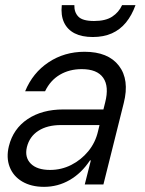

<svg xmlns="http://www.w3.org/2000/svg" viewBox="-20 -709 557 738"><path d="M149.2 9.2Q100 9.2 65.4 -11.2Q30.8 -31.7 17.1 -67.5Q3.3 -103.3 14.2 -147.5Q30.8 -214.2 86.3 -251.3Q141.7 -288.3 223.3 -288.3H377.5L384.2 -315Q400 -376.7 376.7 -410Q353.3 -443.3 294.2 -443.3Q246.7 -443.3 210 -421.7Q173.3 -400 153.3 -358.3H76.7Q105.8 -429.2 166.7 -469.6Q227.5 -510 305 -510Q395.8 -510 437.1 -456.2Q478.3 -402.5 455.8 -313.3L377.5 0H305.8L329.2 -92.5H325.8Q293.3 -43.3 247.9 -17.1Q202.5 9.2 149.2 9.2ZM172.5 -55.8Q215.8 -55.8 253.8 -75Q291.7 -94.2 319.2 -127.5Q346.7 -160.8 356.7 -204.2L362.5 -228.3H214.2Q161.7 -228.3 127.5 -206.2Q93.3 -184.2 83.3 -143.3Q74.2 -104.2 98.3 -80Q122.5 -55.8 172.5 -55.8ZM336.7 -566.7Q295 -566.7 267.1 -580.8Q239.2 -595 226.2 -622.5Q213.3 -650 217.5 -689.2H265.8Q265 -661.7 281.3 -645Q297.5 -628.3 341.7 -628.3Q385.8 -628.3 411.2 -645Q436.7 -661.7 449.2 -689.2H500.8Q486.7 -650 464.2 -622.5Q441.7 -595 410 -580.8Q378.3 -566.7 336.7 -566.7Z"/></svg>

Font: Funnel Sans Light
Style: Italic
Weight: 300
Italic angle: -14.036°
Designer: NORD ID, Kristian Moeller
Foundry: Dicotype
Version: Version 1.000